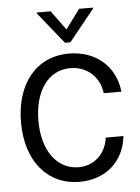

<svg xmlns="http://www.w3.org/2000/svg" viewBox="-53 -759 594 813"><g transform="rotate(-5 244.5 -352.0)"><path d="M454 -164H379C370 -95 320 -49 254 -49C162 -49 101 -133 101 -259C101 -387 162 -470 254 -470C325 -470 378 -423 387 -352H462C450 -461 368 -532 254 -532C116 -532 27 -424 27 -259C27 -95 116 13 253 13C364 13 443 -57 454 -164ZM134 -713 242 -579H265L373 -713V-717H314L254 -636H252L193 -717H134Z"/></g></svg>

Font: Non Bureau Light
Style: Regular
Weight: 300
Designer: Jona Saucedo
Foundry: Non Foundry
Version: Version 1.000;FEAKit 1.0